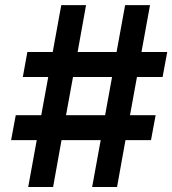

<svg xmlns="http://www.w3.org/2000/svg" viewBox="-20 -748 689 768"><path d="M348.6 0 382.8 -187.5H226.1L192.4 0H92.8L127 -187.5H24.4L43 -287.1H145L172.9 -439.9H71.3L89.4 -540H190.9L225.1 -727.5H324.2L290.5 -540H446.3L480.5 -727.5H580.1L545.9 -540H648.9L630.4 -439.9H527.8L500 -287.1H602.5L584 -187.5H481.9L448.2 0ZM244.1 -287.1H400.4L428.2 -439.9H272Z"/></svg>

Font: Inter Semi Bold
Style: Italic
Weight: 600
Italic angle: -9.39999°
Designer: Rasmus Andersson
Foundry: rsms
Version: Version 4.000;git-3c8e0fc